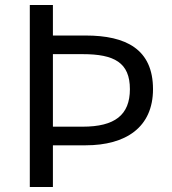

<svg xmlns="http://www.w3.org/2000/svg" viewBox="-20 -753 691 773"><path d="M100 0H193V-168H325C486 -168 596 -240 596 -394C596 -555 487 -610 325 -610H193V-733H100ZM193 -243V-535H313C440 -535 503 -501 503 -394C503 -290 442 -243 313 -243Z"/></svg>

Font: Source Han Sans KR Regular
Style: Regular
Weight: 400
Designer: Ryoko NISHIZUKA (kana & ideographs); Paul D. Hunt (Latin, Greek & Cyrillic); Wenlong ZHANG (bopomofo); Sandoll Communica
Foundry: Adobe Systems Incorporated
Version: Version 1.004;PS 1.004;hotconv 1.0.82;makeotf.lib2.5.63406